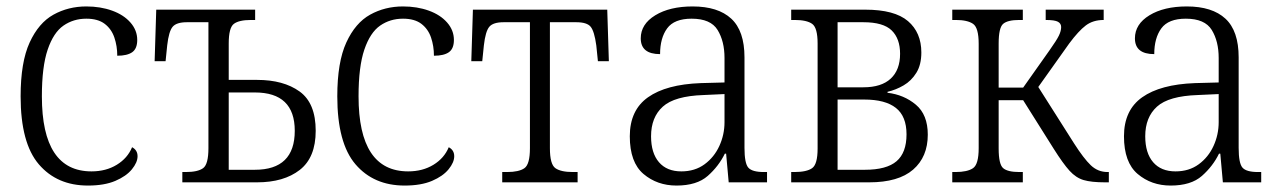

<svg xmlns="http://www.w3.org/2000/svg" viewBox="-20 -566 3974 596"><path d="M253 10Q157 10 100.5 -56Q44 -122 44 -267Q44 -373 72 -434Q100 -495 146 -520.5Q192 -546 248 -546Q292 -546 328 -533Q364 -520 385 -496Q406 -472 406 -442Q406 -415 390.5 -404Q375 -393 344 -393Q344 -423 335 -449.5Q326 -476 305 -492Q284 -508 248 -508Q208 -508 177 -486.5Q146 -465 128 -412Q110 -359 110 -267Q110 -34 264 -34Q309 -34 342.5 -54.5Q376 -75 390 -109Q407 -100 407 -81Q407 -62 389.5 -40.5Q372 -19 338 -4.5Q304 10 253 10Z M546 0V-32H557Q594 -32 610.5 -44Q627 -56 627 -106V-497H560Q528 -497 516 -483Q504 -469 499 -425L494 -376H460L465 -536H772V-504H759Q722 -504 706 -492Q690 -480 690 -431V-318H778Q860 -318 910 -282Q960 -246 960 -160Q960 -77 910.5 -38.5Q861 0 778 0ZM690 -39H771Q895 -39 895 -160Q895 -279 771 -279H690Z M1236 10Q1140 10 1083.5 -56Q1027 -122 1027 -267Q1027 -373 1055 -434Q1083 -495 1129 -520.5Q1175 -546 1231 -546Q1275 -546 1311 -533Q1347 -520 1368 -496Q1389 -472 1389 -442Q1389 -415 1373.5 -404Q1358 -393 1327 -393Q1327 -423 1318 -449.5Q1309 -476 1288 -492Q1267 -508 1231 -508Q1191 -508 1160 -486.5Q1129 -465 1111 -412Q1093 -359 1093 -267Q1093 -34 1247 -34Q1292 -34 1325.5 -54.5Q1359 -75 1373 -109Q1390 -100 1390 -81Q1390 -62 1372.5 -40.5Q1355 -19 1321 -4.5Q1287 10 1236 10Z M1539 0V-32H1554Q1591 -32 1608 -44Q1625 -56 1625 -106V-497H1543Q1511 -497 1499 -483Q1487 -469 1482 -425L1477 -376H1443L1448 -536H1865L1870 -376H1836L1831 -425Q1825 -469 1813.5 -483Q1802 -497 1769 -497H1687V-106Q1687 -56 1704 -44Q1721 -32 1758 -32H1773V0Z M2080 10Q2020 10 1977.5 -26Q1935 -62 1935 -143Q1935 -224 1991.5 -264Q2048 -304 2155 -308L2229 -310V-386Q2229 -438 2207.5 -473Q2186 -508 2127 -508Q2073 -508 2051 -478Q2029 -448 2029 -398Q1969 -398 1969 -447Q1969 -491 2014 -518.5Q2059 -546 2130 -546Q2209 -546 2250 -508Q2291 -470 2291 -388V-107Q2291 -59 2303 -45.5Q2315 -32 2351 -32H2361V0H2242L2234 -89H2230Q2211 -50 2177 -20Q2143 10 2080 10ZM2095 -34Q2137 -34 2167 -56Q2197 -78 2213 -113Q2229 -148 2229 -187V-274L2164 -271Q2074 -268 2037.5 -235Q2001 -202 2001 -143Q2001 -91 2025.5 -62.5Q2050 -34 2095 -34Z M2436 0V-32H2446Q2484 -32 2501 -44Q2518 -56 2518 -105V-431Q2518 -480 2501 -492Q2484 -504 2447 -504H2436V-536H2666Q2757 -536 2798.5 -500.5Q2840 -465 2840 -403Q2840 -365 2824.5 -340Q2809 -315 2785 -301Q2761 -287 2735 -281V-278Q2786 -272 2823 -241Q2860 -210 2860 -148Q2860 -79 2814.5 -39.5Q2769 0 2678 0ZM2580 -295H2660Q2716 -295 2745 -322Q2774 -349 2774 -399Q2774 -446 2748 -471.5Q2722 -497 2660 -497H2580ZM2580 -39H2665Q2732 -39 2763 -65.5Q2794 -92 2794 -149Q2794 -205 2761 -231Q2728 -257 2663 -257H2580Z M2936 0V-32H2946Q2983 -32 3000.5 -44Q3018 -56 3018 -106V-430Q3018 -480 3000.5 -492Q2983 -504 2947 -504H2936V-536H3155V-504H3144Q3108 -504 3094 -492Q3080 -480 3080 -431V-294H3156L3238 -410Q3260 -441 3267 -455.5Q3274 -470 3274 -482Q3274 -493 3264 -498.5Q3254 -504 3226 -504V-536H3406V-504Q3373 -504 3350.5 -487Q3328 -470 3299 -431L3203 -296L3314 -121Q3344 -74 3366 -53Q3388 -32 3418 -32H3422V0H3410Q3368 0 3344 -7Q3320 -14 3300 -36Q3280 -58 3251 -104L3156 -255H3080V-105Q3080 -56 3094 -44Q3108 -32 3144 -32H3155V0Z M3614 10Q3554 10 3511.5 -26Q3469 -62 3469 -143Q3469 -224 3525.5 -264Q3582 -304 3689 -308L3763 -310V-386Q3763 -438 3741.5 -473Q3720 -508 3661 -508Q3607 -508 3585 -478Q3563 -448 3563 -398Q3503 -398 3503 -447Q3503 -491 3548 -518.5Q3593 -546 3664 -546Q3743 -546 3784 -508Q3825 -470 3825 -388V-107Q3825 -59 3837 -45.5Q3849 -32 3885 -32H3895V0H3776L3768 -89H3764Q3745 -50 3711 -20Q3677 10 3614 10ZM3629 -34Q3671 -34 3701 -56Q3731 -78 3747 -113Q3763 -148 3763 -187V-274L3698 -271Q3608 -268 3571.5 -235Q3535 -202 3535 -143Q3535 -91 3559.5 -62.5Q3584 -34 3629 -34Z"/></svg>

Font: Noto Serif SemiCondensed Light
Style: Regular
Weight: 300
Width: 4
Designer: Monotype Design Team
Foundry: Monotype Imaging Inc.
Version: Version 2.013